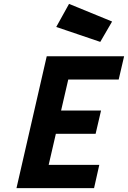

<svg xmlns="http://www.w3.org/2000/svg" viewBox="-20 -970 660 990"><path d="M270 -831 336 -950 558 -859 497 -754ZM221 -680H620L592 -560H332L295 -400H501L473 -280H268L231 -120H492L465 0H65Z"/></svg>

Font: Cairo
Style: Bold Italic
Weight: 700
Italic angle: -13°
Designer: Mohamed Gaber, Accademia di Belle Arti di Urbino and others
Foundry: Kief Type Foundry, Accademia di Belle Arti di Urbino and others
Version: Version 3.011